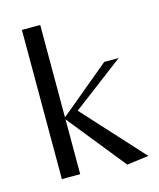

<svg xmlns="http://www.w3.org/2000/svg" viewBox="-106 -759 705 849"><g transform="rotate(-15 246.5 -335.0)"><path d="M371 13 159 -251V0H75V-683H159V-260L390 -452H456L221 -274L471 0Z"/></g></svg>

Font: Belleza
Style: Regular
Weight: 400
Designer: Eduardo Rodriguez Tunni
Foundry: Eduardo Rodriguez Tunni
Version: Version 1.003; ttfautohint (v1.8.4.7-5d5b)